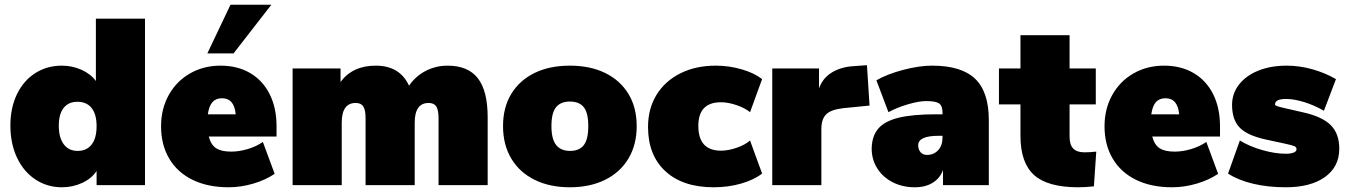

<svg xmlns="http://www.w3.org/2000/svg" viewBox="-20 -784 5704 813"><path d="M594 -705V0H389V-60Q368 -28 328 -9.5Q288 9 242 9Q180 9 130 -24Q80 -57 52 -116.5Q24 -176 24 -252Q24 -328 52 -385.5Q80 -443 129.5 -474.5Q179 -506 242 -506Q286 -506 325 -488.5Q364 -471 386 -441V-705ZM389 -250Q389 -300 368 -326.5Q347 -353 308 -353Q270 -353 249.5 -327Q229 -301 229 -252Q229 -201 250 -173Q271 -145 309 -145Q347 -145 368 -172Q389 -199 389 -250Z M1151 -206H864Q873 -171 895 -156.5Q917 -142 959 -142Q993 -142 1029.5 -153Q1066 -164 1093 -183L1143 -48Q1105 -22 1052.5 -6.5Q1000 9 948 9Q860 9 795.5 -22.5Q731 -54 696.5 -112.5Q662 -171 662 -249Q662 -323 694.5 -381.5Q727 -440 784.5 -473Q842 -506 914 -506Q986 -506 1039.5 -474.5Q1093 -443 1122 -385Q1151 -327 1151 -249ZM860 -300H978Q972 -368 920 -368Q894 -368 879.5 -351.5Q865 -335 860 -300ZM858 -558 956 -764H1129L969 -558Z M2045 -287V0H1837V-282Q1837 -318 1827.5 -333Q1818 -348 1795 -348Q1736 -348 1736 -264V0H1528V-282Q1528 -318 1518.5 -333Q1509 -348 1486 -348Q1427 -348 1427 -264V0H1219V-494H1422V-437Q1473 -506 1571 -506Q1673 -506 1712 -421Q1739 -461 1782 -483.5Q1825 -506 1875 -506Q1962 -506 2003.5 -452.5Q2045 -399 2045 -287Z M2110 -250Q2110 -329 2145 -386.5Q2180 -444 2243.5 -475Q2307 -506 2393 -506Q2479 -506 2542.5 -475Q2606 -444 2641 -386.5Q2676 -329 2676 -250Q2676 -171 2641 -112.5Q2606 -54 2542 -22.5Q2478 9 2393 9Q2308 9 2244 -22.5Q2180 -54 2145 -112.5Q2110 -171 2110 -250ZM2471 -250Q2471 -306 2452 -330Q2433 -354 2393 -354Q2354 -354 2334.5 -330Q2315 -306 2315 -250Q2315 -195 2335 -170Q2355 -145 2394 -145Q2433 -145 2452 -169.5Q2471 -194 2471 -250Z M2724 -246Q2724 -324 2760 -382.5Q2796 -441 2861 -473.5Q2926 -506 3011 -506Q3067 -506 3120.5 -490.5Q3174 -475 3207 -449L3156 -309Q3134 -327 3098.5 -339Q3063 -351 3033 -351Q2937 -351 2937 -251Q2937 -146 3033 -146Q3063 -146 3098.5 -158Q3134 -170 3156 -189L3207 -49Q3172 -22 3117.5 -6.5Q3063 9 3002 9Q2871 9 2797.5 -59Q2724 -127 2724 -246Z M3662 -337 3551 -326Q3498 -320 3478 -299.5Q3458 -279 3458 -238V0H3250V-494H3448V-410Q3464 -454 3503 -477.5Q3542 -501 3596 -504L3651 -508Z M4167 -276V0H3973V-64Q3961 -30 3930 -10.5Q3899 9 3854 9Q3802 9 3760.5 -12Q3719 -33 3695 -70.5Q3671 -108 3671 -155Q3672 -208 3699 -239.5Q3726 -271 3785 -285.5Q3844 -300 3943 -300H3971V-306Q3971 -336 3956.5 -346Q3942 -356 3902 -356Q3871 -356 3825 -342.5Q3779 -329 3742 -309L3691 -444Q3736 -470 3804 -488Q3872 -506 3927 -506Q4051 -506 4109 -450.5Q4167 -395 4167 -276ZM3971 -202V-209H3955Q3868 -209 3868 -169Q3868 -151 3878 -139.5Q3888 -128 3905 -128Q3934 -128 3952.5 -148Q3971 -168 3971 -202Z M4622 -142 4612 5Q4577 9 4546 9Q4416 9 4358.5 -43Q4301 -95 4301 -209V-342H4210V-494H4301V-635H4509V-494H4620V-342H4509V-205Q4509 -171 4524.5 -155Q4540 -139 4572 -139Q4595 -139 4622 -142Z M5146 -206H4859Q4868 -171 4890 -156.5Q4912 -142 4954 -142Q4988 -142 5024.5 -153Q5061 -164 5088 -183L5138 -48Q5100 -22 5047.5 -6.5Q4995 9 4943 9Q4855 9 4790.5 -22.5Q4726 -54 4691.5 -112.5Q4657 -171 4657 -249Q4657 -323 4689.5 -381.5Q4722 -440 4779.5 -473Q4837 -506 4909 -506Q4981 -506 5034.5 -474.5Q5088 -443 5117 -385Q5146 -327 5146 -249ZM4855 -300H4973Q4967 -368 4915 -368Q4889 -368 4874.5 -351.5Q4860 -335 4855 -300Z M5180 -49 5230 -189Q5271 -164 5325 -148.5Q5379 -133 5425 -133Q5446 -133 5458 -138Q5470 -143 5470 -152Q5470 -161 5461 -165Q5452 -169 5420 -176L5341 -193Q5262 -210 5229.5 -243.5Q5197 -277 5197 -340Q5197 -388 5226.5 -426Q5256 -464 5308.5 -485Q5361 -506 5428 -506Q5482 -506 5536 -491Q5590 -476 5637 -449L5586 -315Q5544 -339 5501.5 -352Q5459 -365 5426 -365Q5379 -365 5379 -342Q5379 -338 5386.5 -335Q5394 -332 5416 -327L5499 -308Q5579 -290 5615 -254Q5651 -218 5651 -154Q5651 -78 5590.5 -34.5Q5530 9 5424 9Q5349 9 5286 -6Q5223 -21 5180 -49Z"/></svg>

Font: Nunito Sans Heavy
Style: Regular
Weight: 400
Designer: Vernon Adams
Foundry: Vernon Adams
Version: Version 2.500